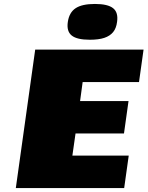

<svg xmlns="http://www.w3.org/2000/svg" viewBox="-20 -951 746 971"><path d="M683 -536H398L385 -440H630L607 -276H362L346 -164H631L608 0H60L158 -700H706ZM323 -840Q330 -888 362.5 -909.5Q395 -931 460 -931Q525 -931 552 -909.5Q579 -888 572 -840Q568 -808 552 -788.5Q536 -769 507.5 -759.5Q479 -750 434 -750Q369 -750 342.5 -771.5Q316 -793 323 -840Z"/></svg>

Font: Fivo Sans Modern ExtBlk
Style: Regular
Weight: 900
Designer: Alexander Slobzheninov
Foundry: Alexander Slobzheninov
Version: 1.0